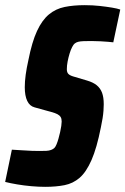

<svg xmlns="http://www.w3.org/2000/svg" viewBox="-42 -716 486 744"><path d="M133 8Q108 8 79.5 5.5Q51 3 24.5 -1.5Q-2 -6 -22 -11L4 -136Q26 -135 45.5 -133.5Q65 -132 82 -131.5Q99 -131 111 -131Q127 -131 137.5 -131.5Q148 -132 156 -135Q164 -138 169 -143Q173 -147 177 -156.5Q181 -166 184.5 -178.5Q188 -191 191 -204Q194 -217 195.5 -228Q197 -239 197 -245Q197 -256 193 -262.5Q189 -269 180.5 -273.5Q172 -278 157 -282L92 -300Q73 -305 63.5 -325Q54 -345 54 -378Q54 -400 57.5 -426Q61 -452 68 -483Q82 -554 101.5 -596Q121 -638 147.5 -660Q174 -682 208.5 -689Q243 -696 286 -696Q317 -696 344 -693Q371 -690 392 -686.5Q413 -683 424 -679L397 -552Q390 -553 377 -554Q364 -555 347.5 -556Q331 -557 312 -557Q294 -557 281.5 -556.5Q269 -556 261 -554Q253 -552 247 -547Q243 -544 237.5 -533.5Q232 -523 227.5 -508Q223 -493 220 -477.5Q217 -462 217 -448Q217 -436 222.5 -430Q228 -424 241 -420L295 -404Q319 -397 333 -385.5Q347 -374 353.5 -356.5Q360 -339 360 -312Q360 -301 359 -287Q358 -273 355.5 -257.5Q353 -242 349 -223Q333 -142 312.5 -95.5Q292 -49 266.5 -27Q241 -5 208 1.5Q175 8 133 8Z"/></svg>

Font: Saira Condensed Black
Style: Italic
Weight: 900
Width: 3
Italic angle: -12°
Designer: Hector Gatti with collaboration of the Omnibus-Type team
Foundry: Omnibus-Type
Version: Version 1.101